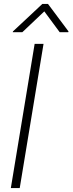

<svg xmlns="http://www.w3.org/2000/svg" viewBox="-20 -949 366 969"><path d="M199.7 -727.5 79.6 0H34.7L154.8 -727.5ZM281.2 -786.6 203.6 -891.6 92.8 -786.6H44.4L45.4 -790.5L193.8 -929.2H222.2L325.7 -790.5L324.7 -786.6Z"/></svg>

Font: Inter Display Extra Light
Style: Italic
Weight: 200
Italic angle: -9.39999°
Designer: Rasmus Andersson
Foundry: rsms
Version: Version 4.000;git-4fc901f